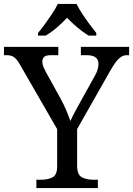

<svg xmlns="http://www.w3.org/2000/svg" viewBox="-25 -951 673 971"><path d="M159 0V-42H182Q215 -42 239.5 -53.5Q264 -65 264 -109V-298L79 -619Q63 -648 48.5 -660Q34 -672 8 -672H-5V-714H270V-672H233Q206 -672 197.5 -662.5Q189 -653 189 -640Q189 -626 195 -612Q201 -598 207 -587L281 -453Q298 -422 310.5 -392Q323 -362 331 -339Q340 -360 357 -391Q374 -422 391 -453L455 -568Q465 -585 469 -600.5Q473 -616 473 -628Q473 -672 413 -672H384V-714H628V-672H616Q595 -672 577 -655.5Q559 -639 533 -594L365 -298V-114Q365 -67 389 -54.5Q413 -42 447 -42H470V0ZM167 -784Q183 -803 202 -829Q221 -855 239 -882Q257 -909 267 -931H362Q373 -909 390.5 -882Q408 -855 427.5 -829Q447 -803 462 -784V-771H423Q395 -788 366 -812.5Q337 -837 314 -861Q292 -837 263.5 -812.5Q235 -788 206 -771H167Z"/></svg>

Font: Noto Serif Dogra
Style: Regular
Weight: 400
Designer: Ek Type
Foundry: Ek Type
Version: Version 1.005